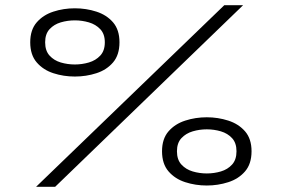

<svg xmlns="http://www.w3.org/2000/svg" viewBox="-20 -720 1126 740"><path d="M119 0 844.5 -700H917L192.5 0ZM268.5 -425Q225 -425 185.8 -437.8Q146.5 -450.5 121.5 -479.5Q96.5 -508.5 96.5 -557Q96.5 -605 121.5 -633.8Q146.5 -662.5 185.8 -675.2Q225 -688 268.5 -688Q312 -688 351.5 -675.2Q391 -662.5 415.8 -633.8Q440.5 -605 440.5 -557Q440.5 -508.5 415.8 -479.5Q391 -450.5 351.5 -437.8Q312 -425 268.5 -425ZM268.5 -471.5Q296 -471.5 322.5 -479.2Q349 -487 366.5 -505.8Q384 -524.5 384 -557Q384 -589 366.5 -607.5Q349 -626 322.5 -633.8Q296 -641.5 268.5 -641.5Q240.5 -641.5 214.2 -633.8Q188 -626 171 -607.5Q154 -589 154 -557Q154 -524.5 171 -505.8Q188 -487 214.2 -479.2Q240.5 -471.5 268.5 -471.5ZM777 -5Q733.5 -5 694 -17.8Q654.5 -30.5 629.5 -59.5Q604.5 -88.5 604.5 -137Q604.5 -185 629.5 -213.8Q654.5 -242.5 694 -255.2Q733.5 -268 777 -268Q820 -268 859.8 -255.2Q899.5 -242.5 924.5 -213.8Q949.5 -185 949.5 -137Q949.5 -88.5 924.5 -59.5Q899.5 -30.5 859.8 -17.8Q820 -5 777 -5ZM777 -51.5Q805 -51.5 831.2 -59.2Q857.5 -67 874.5 -85.8Q891.5 -104.5 891.5 -137Q891.5 -169 874.5 -187.5Q857.5 -206 831.2 -213.8Q805 -221.5 777 -221.5Q749 -221.5 722.8 -213.8Q696.5 -206 679.2 -187.5Q662 -169 662 -137Q662 -104.5 679.2 -85.8Q696.5 -67 722.8 -59.2Q749 -51.5 777 -51.5Z"/></svg>

Font: Trispace Expanded Light
Style: Regular
Weight: 300
Width: 7
Designer: Tyler Finck
Foundry: Etcetera Type Company
Version: Version 1.210; ttfautohint (v1.8.3)